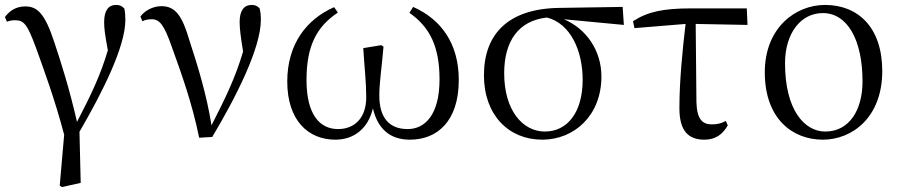

<svg xmlns="http://www.w3.org/2000/svg" viewBox="-20 -551 3643 778"><path d="M222 201 231 207 307 190 302 -17C394 -175 488 -361 488 -470C488 -488 487 -501 484 -516C475 -526 467 -531 450 -531C420 -531 402 -509 402 -462C402 -436 405 -412 417 -347C386 -243 348 -165 292 -57C261 -193 227 -299 201 -377C161 -501 129 -525 82 -525C47 -525 20 -509 0 -482L8 -463C18 -467 29 -469 40 -469C77 -469 90 -454 126 -357C157 -270 200 -156 240 -5Z M787 7 840 4C938 -160 1037 -357 1037 -470C1037 -488 1036 -501 1032 -517C1024 -526 1015 -531 1000 -531C968 -531 951 -507 951 -462C951 -434 956 -397 965 -342C933 -234 893 -153 837 -43C818 -165 781 -285 748 -386C718 -489 690 -526 634 -526C602 -526 568 -510 549 -484L557 -465C567 -470 579 -473 595 -473C627 -473 645 -449 674 -367C713 -259 758 -136 787 7Z M1339 15C1414 15 1472 -30 1491 -112C1511 -27 1562 15 1641 15C1751 15 1839 -59 1839 -227C1839 -375 1767 -473 1654 -523L1639 -499C1722 -441 1761 -362 1761 -229C1761 -86 1702 -28 1632 -28C1556 -28 1517 -75 1517 -164C1517 -218 1528 -287 1534 -362L1525 -368L1452 -356C1457 -273 1464 -219 1464 -157C1464 -71 1415 -28 1350 -28C1276 -28 1222 -86 1222 -227C1222 -365 1263 -443 1349 -500L1334 -522C1222 -473 1144 -372 1144 -221C1144 -64 1228 15 1339 15Z M2177 15C2307 15 2417 -83 2417 -241C2417 -347 2355 -435 2265 -473L2508 -450L2503 -523L2246 -519C2037 -516 1941 -411 1941 -246C1941 -84 2042 15 2177 15ZM2196 -480C2292 -456 2341 -345 2341 -228C2341 -93 2277 -18 2188 -18C2097 -18 2023 -105 2023 -254C2023 -382 2079 -467 2196 -480Z M2834 15C2879 15 2908 -6 2929 -43L2921 -61C2905 -52 2888 -47 2865 -47C2828 -47 2804 -65 2802 -137L2799 -454L3009 -450L3006 -517H2780C2669 -517 2605 -504 2545 -465L2551 -437L2758 -454C2745 -344 2733 -221 2733 -112C2733 -20 2770 15 2834 15Z M3314 15C3433 15 3555 -75 3555 -263C3555 -439 3458 -531 3323 -531C3203 -531 3079 -438 3079 -258C3079 -70 3191 15 3314 15ZM3324 -18C3240 -18 3161 -105 3161 -295C3161 -415 3224 -498 3314 -498C3413 -498 3475 -391 3475 -221C3475 -106 3422 -18 3324 -18Z"/></svg>

Font: Noto Serif CJK TC
Style: Regular
Weight: 400
Designer: Ryoko NISHIZUKA 西塚涼子 (kana & ideographs); Frank Grießhammer (Latin, Greek & Cyrillic); Wenlong ZHANG 张文龙 (bopomofo); San
Foundry: Adobe
Version: Version 2.001;hotconv 1.1.0;makeotfexe 2.6.0